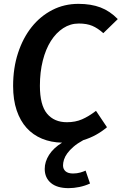

<svg xmlns="http://www.w3.org/2000/svg" viewBox="-20 -726 631 996"><path d="M516 -554Q487 -580 458.5 -592Q430 -604 389 -604Q345 -604 308 -580Q271 -556 244 -513.5Q217 -471 202 -411.5Q187 -352 187 -281Q187 -181 224 -136.5Q261 -92 327 -92Q371 -92 405.5 -107Q440 -122 478 -151L535 -66Q509 -44 478.5 -27Q448 -10 412 1Q381 18 361 35.5Q341 53 329 69.5Q317 86 312 102Q307 118 307 132Q307 151 320 162.5Q333 174 359 174Q379 174 396.5 169Q414 164 424 159L447 226Q421 238 392 244Q363 250 336 250Q276 250 244 223Q212 196 212 150Q212 113 234.5 77.5Q257 42 302 14Q245 13 198 -6.5Q151 -26 118 -62.5Q85 -99 66.5 -153.5Q48 -208 48 -280Q48 -373 73.5 -451Q99 -529 144 -585.5Q189 -642 251 -674Q313 -706 387 -706Q452 -706 501 -687.5Q550 -669 591 -627Z"/></svg>

Font: Xgbmvzvtohvqztyvzapvmeyoton
Style: Regular
Weight: 500
Italic angle: -8°
Designer: Carrois Corporate & Edenspiekermann
Foundry: Carrois Corporate GbR & Edenspiekermann AG
Version: Version 2.001